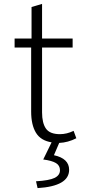

<svg xmlns="http://www.w3.org/2000/svg" viewBox="-20 -725 467 986"><path d="M288 149Q288 125 267.5 112.5Q247 100 202 94L245 6Q189 -3 164.5 -43.5Q140 -84 140 -152V-481H55V-527H142V-689L196 -705V-527H353V-481H196V-148Q196 -93 216 -64.5Q236 -36 288 -36Q323 -36 358 -53L372 -15Q329 7 284 9L257 72Q335 89 335 147Q335 231 173 241L165 206Q233 202 260.5 188.5Q288 175 288 149Z"/></svg>

Font: Nebula Sans Light
Style: Regular
Weight: 300
Designer: Paul D. Hunt for Adobe (as Source Sans)
Foundry: Nebula Entertainment & Broadcasting LLC
Version: Version 1.010